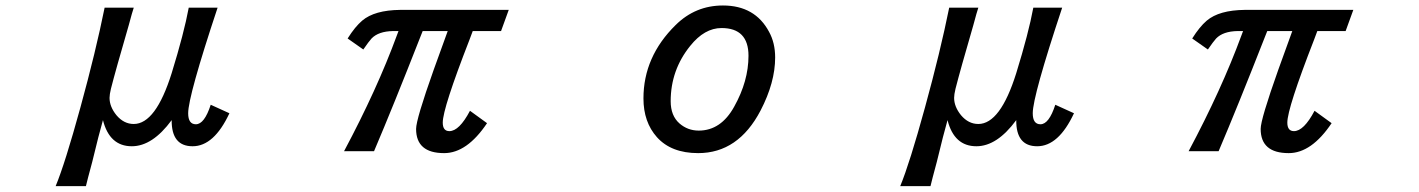

<svg xmlns="http://www.w3.org/2000/svg" viewBox="-20 -541 5040 682"><path d="M285.2 120.1H177.7Q210.9 40 265.6 -159.2Q320.3 -358.4 351.6 -513.7H455.1L448.2 -491.2L437.5 -452.1Q390.6 -291 374 -225.6Q369.1 -205.1 369.1 -193.4Q369.1 -162.1 393.6 -131.8Q419.9 -100.6 455.1 -100.6Q533.2 -100.6 589.8 -281.2Q633.8 -423.8 650.4 -513.7H752.9Q648.4 -199.2 648.4 -138.7Q648.4 -99.6 675.8 -99.6Q706.1 -99.6 728.5 -168.9L794.9 -138.7Q740.2 -21.5 664.1 -21.5Q588.9 -21.5 589.8 -114.3Q521.5 -21.5 448.2 -21.5Q369.1 -21.5 345.7 -114.3L329.1 -52.7L307.6 34.2L293 88.9Z M1659.2 -430.7Q1654.3 -418 1647.5 -399.4Q1552.7 -156.2 1552.7 -105.5Q1552.7 -75.2 1576.2 -75.2Q1611.3 -75.2 1649.4 -147.5L1710 -103.5Q1638.7 2.9 1557.6 2.9Q1458 2.9 1458 -83Q1458 -117.2 1520.5 -293Q1547.9 -369.1 1566.4 -419.9L1570.3 -430.7H1481.4L1473.6 -411.1Q1376 -162.1 1308.6 -3.9H1202.1Q1319.3 -223.6 1389.6 -415L1395.5 -430.7H1376Q1324.2 -429.7 1299.8 -404.3Q1290 -393.6 1270.5 -365.2L1214.8 -404.3Q1241.2 -446.3 1266.6 -467.8Q1310.5 -504.9 1401.4 -505.9H1787.1L1759.8 -430.7Z M2547.9 -521.5Q2662.1 -521.5 2711.9 -427.7Q2733.4 -388.7 2733.4 -336.9Q2733.4 -248 2681.6 -148.4Q2602.5 2.9 2460 2.9Q2364.3 2.9 2313.5 -53.7Q2265.6 -107.4 2265.6 -191.4Q2265.6 -339.8 2379.9 -452.1Q2450.2 -521.5 2547.9 -521.5ZM2543 -441.4Q2482.4 -441.4 2431.6 -377.9Q2362.3 -292 2362.3 -181.6Q2362.3 -129.9 2393.6 -102.5Q2422.9 -77.1 2461.9 -77.1Q2541 -77.1 2587.9 -162.1Q2638.7 -252.9 2638.7 -342.8Q2638.7 -441.4 2543 -441.4Z M3285.2 120.1H3177.7Q3210.9 40 3265.6 -159.2Q3320.3 -358.4 3351.6 -513.7H3455.1L3448.2 -491.2L3437.5 -452.1Q3390.6 -291 3374 -225.6Q3369.1 -205.1 3369.1 -193.4Q3369.1 -162.1 3393.6 -131.8Q3419.9 -100.6 3455.1 -100.6Q3533.2 -100.6 3589.8 -281.2Q3633.8 -423.8 3650.4 -513.7H3752.9Q3648.4 -199.2 3648.4 -138.7Q3648.4 -99.6 3675.8 -99.6Q3706.1 -99.6 3728.5 -168.9L3794.9 -138.7Q3740.2 -21.5 3664.1 -21.5Q3588.9 -21.5 3589.8 -114.3Q3521.5 -21.5 3448.2 -21.5Q3369.1 -21.5 3345.7 -114.3L3329.1 -52.7L3307.6 34.2L3293 88.9Z M4659.2 -430.7Q4654.3 -418 4647.5 -399.4Q4552.7 -156.2 4552.7 -105.5Q4552.7 -75.2 4576.2 -75.2Q4611.3 -75.2 4649.4 -147.5L4710 -103.5Q4638.7 2.9 4557.6 2.9Q4458 2.9 4458 -83Q4458 -117.2 4520.5 -293Q4547.9 -369.1 4566.4 -419.9L4570.3 -430.7H4481.4L4473.6 -411.1Q4376 -162.1 4308.6 -3.9H4202.1Q4319.3 -223.6 4389.6 -415L4395.5 -430.7H4376Q4324.2 -429.7 4299.8 -404.3Q4290 -393.6 4270.5 -365.2L4214.8 -404.3Q4241.2 -446.3 4266.6 -467.8Q4310.5 -504.9 4401.4 -505.9H4787.1L4759.8 -430.7Z"/></svg>

Font: MotoyaLCedar
Style: W3 mono
Weight: 400
Version: Version 1.01